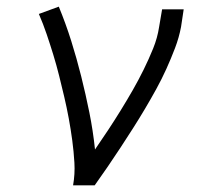

<svg xmlns="http://www.w3.org/2000/svg" viewBox="-20 -558 640 578"><path d="M200 0Q206 -34 204 -68Q202 -102 197.5 -135.5Q193 -169 187 -201.5Q181 -234 173.5 -266Q166 -298 158 -330Q150 -362 140.5 -393Q131 -424 120.5 -455Q110 -486 97 -516L157 -538Q178 -487 194.5 -434.5Q211 -382 224.5 -328Q238 -274 249 -219.5Q260 -165 266 -108Q286 -137 305.5 -166.5Q325 -196 343.5 -226Q362 -256 379.5 -286.5Q397 -317 412.5 -348.5Q428 -380 441 -412Q454 -444 459 -477L468 -530H533L525 -477Q519 -445 507 -413.5Q495 -382 481 -351Q467 -320 450.5 -290Q434 -260 416.5 -230.5Q399 -201 380.5 -172Q362 -143 343 -114Q324 -85 304.5 -56.5Q285 -28 265 0Z"/></svg>

Font: Iosevka Curly Slab LtExObl
Style: Regular
Weight: 300
Width: 7
Italic angle: -9°
Monospace: yes
Designer: Belleve Invis
Foundry: Belleve Invis
Version: Version 11.1.0; ttfautohint (v1.8.3)